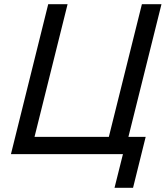

<svg xmlns="http://www.w3.org/2000/svg" viewBox="-20 -732 787 912"><path d="M672 -82 612 160H524L564 0H32L209 -712H301L144 -82H497L654 -712H747L590 -82Z"/></svg>

Font: CST
Style: Italic
Weight: 400
Italic angle: -14°
Version: Version 1.00